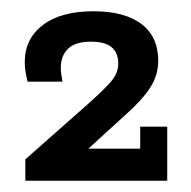

<svg xmlns="http://www.w3.org/2000/svg" viewBox="-20 -613 339 341"><path d="M25 -292V-330L137 -429Q164 -453 177 -468Q190 -483 190 -500Q190 -519 178.5 -529Q167 -539 141 -539Q114 -539 101 -526.5Q88 -514 88 -493Q88 -486 89 -480Q90 -474 91 -468H29Q27 -476 25.5 -484.5Q24 -493 24 -503Q24 -544 56 -568.5Q88 -593 146 -593Q201 -593 231 -570.5Q261 -548 261 -505Q261 -480 247.5 -458.5Q234 -437 205 -411L103 -318L77 -349H229V-388H277V-292Z"/></svg>

Font: Rokkitt SemiBold
Style: Regular
Weight: 600
Designer: Vernon Adams
Foundry: Vernon Adams
Version: Version 3.103